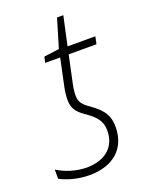

<svg xmlns="http://www.w3.org/2000/svg" viewBox="-157 -726 625 805"><g transform="rotate(-20 155.5 -324.0)"><path d="M102 10C209 10 273 -48 273 -144C273 -206 240 -233 193 -266C169 -284 160 -299 160 -323C160 -338 162 -356 166 -374L192 -496H316L323 -529H199L227 -658H199L161 -531L93 -522L87 -496H154L128 -373C124 -354 122 -335 122 -318C122 -283 135 -262 168 -239C210 -210 235 -187 235 -141C235 -67 183 -24 101 -24C53 -24 5 -41 -28 -62V-21C0 -6 46 10 102 10Z"/></g></svg>

Font: Noto Sans SemiCondensed ExtraLight
Style: Italic
Weight: 200
Width: 4
Italic angle: -12°
Designer: Monotype Design Team
Foundry: Monotype Imaging Inc.
Version: Version 2.013